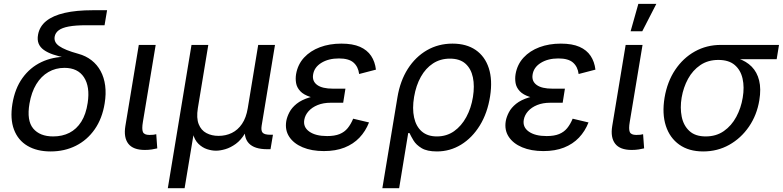

<svg xmlns="http://www.w3.org/2000/svg" viewBox="-20 -781 4098 1005"><path d="M245.1 11.7Q173.3 11.7 123.8 -17.6Q74.2 -46.9 53.2 -102.8Q32.2 -158.7 44.9 -237.3Q58.1 -317.9 97.7 -372.8Q137.2 -427.7 196.3 -455.8Q255.4 -483.9 326.7 -483.9L325.7 -478Q287.1 -485.8 257.8 -495.8Q228.5 -505.9 209.2 -519.8Q189.9 -533.7 182.1 -553.2Q174.3 -572.8 179.2 -599.6Q187 -642.6 221.9 -670.9Q256.8 -699.2 318.1 -713.4Q379.4 -727.5 465.3 -727.5H540.5L527.3 -648.9H432.6Q376 -648.9 340.3 -642.3Q304.7 -635.7 287.1 -622.3Q269.5 -608.9 266.1 -588.9Q263.7 -574.7 269.3 -562.5Q274.9 -550.3 289.8 -539.8Q304.7 -529.3 329.3 -519.3Q354 -509.3 389.6 -499.5Q429.2 -488.8 459 -465.6Q488.8 -442.4 506.8 -408.9Q524.9 -375.5 530.5 -332.8Q536.1 -290 527.8 -239.7Q515.1 -160.6 475.8 -104.2Q436.5 -47.9 377.2 -18.1Q317.9 11.7 245.1 11.7ZM258.3 -66.9Q306.2 -66.9 343.5 -85.9Q380.9 -105 405.5 -144Q430.2 -183.1 439 -242.7Q451.7 -327.6 419.4 -376.7Q387.2 -425.8 317.4 -425.8Q271 -425.8 233.2 -403.8Q195.3 -381.8 169.9 -340.1Q144.5 -298.3 134.3 -238.8Q119.1 -149.9 153.8 -108.4Q188.5 -66.9 258.3 -66.9Z M738.3 3.9Q676.8 3.9 651.6 -28.8Q626.5 -61.5 636.2 -121.1L706.5 -545.9H794.9L728 -143.1Q721.7 -106 728 -90.3Q734.4 -74.7 762.2 -74.7Q776.4 -74.7 783.9 -75.7Q791.5 -76.7 797.9 -78.6L803.2 -4.4Q792.5 -1.5 775.1 1.2Q757.8 3.9 738.3 3.9Z M858.4 204.1 982.4 -545.9H1070.3L1015.6 -214.8Q1007.3 -163.1 1020 -131.1Q1032.7 -99.1 1060.3 -84.5Q1087.9 -69.8 1124 -69.8Q1162.1 -69.8 1193.6 -85.2Q1225.1 -100.6 1246.8 -132.6Q1268.6 -164.6 1276.9 -214.8L1331.5 -545.9H1419.4L1349.6 -123.5Q1345.2 -96.7 1355 -86.2Q1364.7 -75.7 1394.5 -75.7H1408.7L1396 0H1378.4Q1311.5 0 1282.5 -31Q1253.4 -62 1263.7 -122.6L1272 -171.9H1292Q1283.2 -117.7 1262.2 -82.5Q1241.2 -47.4 1214.1 -27.8Q1187 -8.3 1159.7 -0.2Q1132.3 7.8 1110.4 7.8Q1088.4 7.8 1063.7 -0.2Q1039.1 -8.3 1018.8 -28.1Q998.5 -47.9 989.3 -82.8Q980 -117.7 988.8 -171.9H1008.8L946.3 204.1Z M1675.3 9.8Q1611.3 9.8 1564.2 -10Q1517.1 -29.8 1493.9 -65.2Q1470.7 -100.6 1478.5 -147.5Q1482.4 -169.4 1494.9 -193.4Q1507.3 -217.3 1532.7 -237.8Q1558.1 -258.3 1600.6 -271.2Q1643.1 -284.2 1706.5 -284.2H1782.7L1776.4 -243.2H1710.9Q1672.4 -243.2 1642.8 -231.2Q1613.3 -219.2 1595.2 -199Q1577.1 -178.7 1572.8 -154.3Q1565.9 -115.7 1598.9 -92.3Q1631.8 -68.8 1692.4 -68.8Q1731.9 -68.8 1757.6 -79.3Q1783.2 -89.8 1799.8 -110.1Q1816.4 -130.4 1828.6 -159.7L1911.6 -140.1Q1893.6 -94.2 1861.6 -60.5Q1829.6 -26.9 1783.2 -8.5Q1736.8 9.8 1675.3 9.8ZM1703.1 -261.7Q1642.1 -261.7 1605.7 -273.2Q1569.3 -284.7 1551.5 -304Q1533.7 -323.2 1529.8 -346.4Q1525.9 -369.6 1529.8 -393.1Q1538.6 -443.8 1571.5 -479.5Q1604.5 -515.1 1654.8 -533.9Q1705.1 -552.7 1766.6 -552.7Q1826.2 -552.7 1864.3 -535.9Q1902.3 -519 1922.6 -488.5Q1942.9 -458 1947.8 -416.5L1859.9 -393.6Q1855 -432.1 1830.3 -453.6Q1805.7 -475.1 1753.9 -475.1Q1699.2 -475.1 1661.6 -451.7Q1624 -428.2 1618.7 -389.2Q1613.8 -355.5 1640.4 -336.2Q1667 -316.9 1722.7 -316.9H1788.1L1779.3 -261.7Z M1981.4 204.1 2060.5 -272.5Q2074.7 -357.9 2114.7 -420.7Q2154.8 -483.4 2214.8 -518.1Q2274.9 -552.7 2348.6 -552.7Q2421.4 -552.7 2470 -519.3Q2518.6 -485.8 2538.6 -424.1Q2558.6 -362.3 2545.4 -277.3Q2531.7 -189.5 2491.7 -124.5Q2451.7 -59.6 2393.6 -23.9Q2335.4 11.7 2267.1 11.7Q2215.3 11.7 2186.8 -5.6Q2158.2 -22.9 2144.5 -45.7Q2130.9 -68.4 2123.5 -84.5H2116.7L2069.3 204.1ZM2266.6 -66.9Q2317.9 -66.9 2356.7 -94.2Q2395.5 -121.6 2420.9 -168.5Q2446.3 -215.3 2455.6 -273.4Q2464.8 -330.6 2455.3 -376Q2445.8 -421.4 2416.3 -447.8Q2386.7 -474.1 2335 -474.1Q2285.2 -474.1 2246.6 -449Q2208 -423.8 2182.9 -378.9Q2157.7 -334 2147.5 -273.9Q2137.2 -212.9 2147.5 -166Q2157.7 -119.1 2187.7 -93Q2217.8 -66.9 2266.6 -66.9Z M2824.2 9.8Q2760.3 9.8 2713.1 -10Q2666 -29.8 2642.8 -65.2Q2619.6 -100.6 2627.4 -147.5Q2631.3 -169.4 2643.8 -193.4Q2656.2 -217.3 2681.6 -237.8Q2707 -258.3 2749.5 -271.2Q2792 -284.2 2855.5 -284.2H2931.6L2925.3 -243.2H2859.9Q2821.3 -243.2 2791.7 -231.2Q2762.2 -219.2 2744.1 -199Q2726.1 -178.7 2721.7 -154.3Q2714.8 -115.7 2747.8 -92.3Q2780.8 -68.8 2841.3 -68.8Q2880.9 -68.8 2906.5 -79.3Q2932.1 -89.8 2948.7 -110.1Q2965.3 -130.4 2977.5 -159.7L3060.5 -140.1Q3042.5 -94.2 3010.5 -60.5Q2978.5 -26.9 2932.1 -8.5Q2885.7 9.8 2824.2 9.8ZM2852.1 -261.7Q2791 -261.7 2754.6 -273.2Q2718.3 -284.7 2700.4 -304Q2682.6 -323.2 2678.7 -346.4Q2674.8 -369.6 2678.7 -393.1Q2687.5 -443.8 2720.5 -479.5Q2753.4 -515.1 2803.7 -533.9Q2854 -552.7 2915.5 -552.7Q2975.1 -552.7 3013.2 -535.9Q3051.3 -519 3071.5 -488.5Q3091.8 -458 3096.7 -416.5L3008.8 -393.6Q3003.9 -432.1 2979.2 -453.6Q2954.6 -475.1 2902.8 -475.1Q2848.1 -475.1 2810.5 -451.7Q2772.9 -428.2 2767.6 -389.2Q2762.7 -355.5 2789.3 -336.2Q2815.9 -316.9 2871.6 -316.9H2937L2928.2 -261.7Z M3286.6 3.9Q3225.1 3.9 3200 -28.8Q3174.8 -61.5 3184.6 -121.1L3254.9 -545.9H3343.3L3276.4 -143.1Q3270 -106 3276.4 -90.3Q3282.7 -74.7 3310.5 -74.7Q3324.7 -74.7 3332.3 -75.7Q3339.8 -76.7 3346.2 -78.6L3351.6 -4.4Q3340.8 -1.5 3323.5 1.2Q3306.2 3.9 3286.6 3.9ZM3280.8 -617.2 3321.3 -760.7H3415.5L3341.8 -617.2Z M3660.6 11.7Q3585.9 11.7 3535.9 -23.7Q3485.8 -59.1 3465.3 -122.3Q3444.8 -185.5 3458.5 -269.5Q3472.7 -353.5 3514.2 -415.5Q3555.7 -477.5 3617.2 -511.7Q3678.7 -545.9 3752.9 -545.9H4057.6L4045.4 -471.2H3806.2L3740.2 -467.3Q3685.5 -467.3 3645.8 -440.2Q3606 -413.1 3581.5 -368.4Q3557.1 -323.7 3547.9 -270Q3539.1 -216.8 3548.3 -170.4Q3557.6 -124 3588.4 -95.5Q3619.1 -66.9 3673.8 -66.9Q3729 -66.9 3769 -95Q3809.1 -123 3834 -169.4Q3858.9 -215.8 3867.7 -270Q3877 -324.7 3866.9 -369.4Q3856.9 -414.1 3825.9 -440.7Q3794.9 -467.3 3740.2 -467.3L3744.1 -489.3Q3799.3 -489.3 3842.8 -475.1Q3886.2 -460.9 3914.6 -432.1Q3942.9 -403.3 3953.6 -359.6Q3964.4 -315.9 3954.6 -256.3Q3941.9 -178.7 3900.4 -118.2Q3858.9 -57.6 3797.1 -22.9Q3735.4 11.7 3660.6 11.7Z"/></svg>

Font: Inter Variable
Style: Italic
Weight: 400
Italic angle: -9.39999°
Designer: Rasmus Andersson
Foundry: rsms
Version: Version 4.001;git-9221beed3